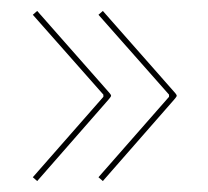

<svg xmlns="http://www.w3.org/2000/svg" viewBox="-20 -435 380 351"><path d="M168 -104 298 -252.5C299 -253.5 303 -258.5 303 -259.5V-260.5C303 -262 298.5 -267 298 -267.5L168 -415L160 -408L289 -262V-258L160 -111ZM48 -104 178 -252.5C179 -253.5 183 -258.5 183 -259.5V-260.5C183 -262 178.5 -267 178 -267.5L48 -415L40 -408L169 -262V-258L40 -111Z"/></svg>

Font: ZnikomitNo24
Style: Regular
Weight: 500
Designer: gluk
Foundry: gluk
Version: Version 0.55